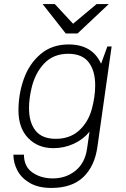

<svg xmlns="http://www.w3.org/2000/svg" viewBox="-20 -740 623 946"><path d="M478 -426 509 -511H530L460 -17Q447 78 391 132Q335 186 233 186Q169 186 127 161.5Q85 137 65.5 99.5Q46 62 46 22H98Q98 81 140 110Q182 139 240 139Q305 139 352 101Q399 63 409 -8L421 -91Q390 -53 343 -31.5Q296 -10 243 -10Q167 -10 119 -59.5Q71 -109 71 -196Q71 -277 97.5 -351.5Q124 -426 180 -473.5Q236 -521 318 -521Q435 -521 478 -426ZM135 -304Q123 -253 123 -207Q123 -137 155 -96.5Q187 -56 255 -56Q324 -56 369 -96.5Q414 -137 432 -201Q449 -263 449 -320Q449 -391 417 -433Q385 -475 316 -475Q243 -475 197.5 -427Q152 -379 135 -304ZM340 -623 456 -720H516L362 -575H304L190 -720H250Z"/></svg>

Font: Chivo Thin Italic
Style: Regular
Weight: 100
Italic angle: -8.05°
Designer: Hector Gatti
Foundry: Omnibus-Type
Version: Version 1.007